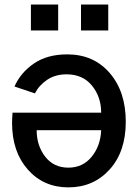

<svg xmlns="http://www.w3.org/2000/svg" viewBox="-20 -808 608 846"><path d="M116.2 -673.8V-788.1H236.3V-673.8ZM336.9 -673.8V-788.1H457V-673.8ZM33.2 -265.6Q33.2 -282.2 35.2 -311.5H425.8Q425.8 -380.9 385.3 -430.7Q344.7 -480.5 273.4 -480.5Q223.6 -480.5 188 -456.5Q152.3 -432.6 133.8 -396.5L43.9 -426.8Q70.3 -487.3 128.9 -527.8Q187.5 -568.4 276.4 -568.4Q392.6 -568.4 463.4 -486.3Q534.2 -404.3 534.2 -271.5Q534.2 -139.6 462.9 -61Q391.6 17.6 281.2 17.6Q171.9 17.6 102.5 -61Q33.2 -139.6 33.2 -265.6ZM141.6 -234.4Q141.6 -166 179.2 -117.7Q216.8 -69.3 281.2 -69.3Q344.7 -69.3 383.8 -117.2Q422.9 -165 425.8 -234.4Z"/></svg>

Font: Gothic A1 SemiBold
Style: Regular
Weight: 600
Version: Version 2.50